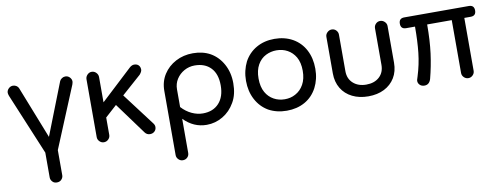

<svg xmlns="http://www.w3.org/2000/svg" viewBox="-61 -853 3549 1369"><g transform="rotate(-10 1713.0 -168.5)"><path d="M259 201Q239 201 228 189Q214 175 214 157V-23L29 -467Q24 -482 24 -489Q24 -506 37.5 -519.5Q51 -533 69 -533Q83 -533 94.5 -525.5Q106 -518 110 -507L259 -129L407 -507Q412 -518 423.5 -525.5Q435 -533 448 -533Q467 -533 480 -519.5Q493 -506 493 -489Q493 -482 488 -467L305 -25V157Q305 175 291 189Q279 201 259 201Z M639 -23Q621 -23 607.5 -36.5Q594 -50 594 -68V-487Q594 -505 607.5 -519Q621 -533 639 -533Q658 -533 671.5 -519Q685 -505 685 -487V-304L915 -518Q931 -531 946 -531Q967 -531 978.5 -519Q990 -507 990 -487Q990 -473 973 -453L832 -328L1009 -94Q1019 -81 1019 -67Q1019 -48 1006 -35.5Q993 -23 973 -23Q950 -23 936 -42L769 -270L685 -194V-68Q685 -50 671.5 -36.5Q658 -23 639 -23Z M1171 201Q1153 201 1139.5 187.5Q1126 174 1126 156V-309Q1126 -376 1159 -427.5Q1192 -479 1248 -508.5Q1304 -538 1372 -538Q1444 -538 1498 -508Q1554 -476 1587 -415.5Q1620 -355 1620 -278Q1620 -238 1612 -203.5Q1604 -169 1587 -140Q1554 -82 1499.5 -50Q1445 -18 1383 -18Q1288 -18 1217 -91V156Q1217 175 1204 188Q1191 201 1171 201ZM1370 -103Q1444 -103 1486.5 -149.5Q1529 -196 1529 -278Q1529 -361 1486.5 -405.5Q1444 -450 1370 -450Q1329 -450 1294 -430.5Q1259 -411 1238 -378Q1217 -345 1217 -304V-176Q1250 -140 1290 -121.5Q1330 -103 1370 -103Z M1963 -18Q1889 -18 1831 -50Q1775 -83 1743.5 -142.5Q1712 -202 1712 -278Q1712 -316 1720 -350Q1728 -384 1743 -414Q1775 -473 1832 -505.5Q1889 -538 1963 -538Q2036 -538 2094 -506Q2152 -473 2183 -414Q2214 -355 2214 -278Q2214 -240 2206 -206Q2198 -172 2183 -143Q2151 -82 2094 -50Q2037 -18 1963 -18ZM1963 -101Q1983 -101 2002.5 -105.5Q2022 -110 2040 -120Q2078 -140 2100.5 -180.5Q2123 -221 2123 -279Q2123 -339 2100 -379Q2078 -416 2042.5 -435.5Q2007 -455 1963 -455Q1922 -455 1886 -437Q1848 -418 1825.5 -378Q1803 -338 1803 -279Q1803 -218 1826 -178Q1847 -141 1883 -121Q1919 -101 1963 -101Z M2553 -18Q2488 -18 2437.5 -43Q2387 -68 2359 -114.5Q2331 -161 2331 -223V-488Q2331 -506 2345 -519.5Q2359 -533 2377 -533Q2396 -533 2409 -519.5Q2422 -506 2422 -488V-223Q2422 -168 2458.5 -135.5Q2495 -103 2553 -103Q2612 -103 2647.5 -135.5Q2683 -168 2683 -223V-488Q2683 -506 2696 -519.5Q2709 -533 2728 -533Q2746 -533 2760 -519.5Q2774 -506 2774 -488V-223Q2774 -160 2746 -114Q2718 -68 2668.5 -43Q2619 -18 2553 -18Z M3278 -22Q3259 -22 3245.5 -35.5Q3232 -49 3232 -67V-450H3054Q3054 -333 3042 -242Q3030 -151 3007 -63Q2995 -24 2960 -24Q2939 -24 2926.5 -36.5Q2914 -49 2914 -65Q2914 -73 2917 -80Q2918 -84 2919.5 -88Q2921 -92 2922 -96Q2948 -179 2957 -261.5Q2966 -344 2966 -450H2902Q2863 -450 2863 -489Q2863 -528 2902 -528H3369Q3408 -528 3408 -489Q3408 -450 3369 -450H3323V-67Q3323 -49 3309.5 -35.5Q3296 -22 3278 -22Z"/></g></svg>

Font: Huninn
Style: Regular
Weight: 400
Designer: justfont
Foundry: justfont
Version: Version 1.003